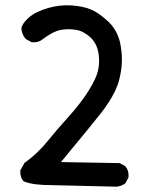

<svg xmlns="http://www.w3.org/2000/svg" viewBox="-20 -705 540 723"><path d="M175.8 -7.8Q102.1 -7.8 69.8 -22L68.8 -22.5L67.9 -23.4Q54.7 -39.1 56.6 -63V-64.5L57.6 -65.4L71.3 -89.8L71.8 -90.8L72.8 -91.8Q121.1 -126.5 158.7 -172.9Q196.8 -219.7 231.4 -257.8Q266.1 -295.9 292 -331.5Q318.4 -367.2 337.4 -406.7Q356.4 -445.3 352.5 -491.7Q350.6 -514.6 343 -532.2Q335.4 -549.8 322.3 -562.5Q315.4 -569.3 308.3 -574.2Q301.3 -579.1 294.2 -583Q287.1 -586.9 279.8 -589.4Q272.5 -591.8 265.1 -592.8Q250 -595.2 235.4 -595Q220.7 -594.7 206.5 -591.8Q179.2 -586.4 140.6 -557.1Q124.5 -543.9 101.1 -545.9H99.6L98.6 -546.4L77.1 -558.1L76.2 -559.1L75.7 -559.6Q69.3 -567.4 65.4 -576.7Q61.5 -585.9 60.5 -597.2V-597.7V-598.1Q63 -616.2 88.9 -639.2Q101.6 -650.4 119.6 -659.2Q137.7 -668 160.6 -674.8Q206.5 -687.5 249 -684.6Q291.5 -681.6 319.3 -670.4Q334 -665 349.9 -654.3Q365.7 -643.6 383.8 -627.4Q401.9 -611.3 413.8 -591.1Q425.8 -570.8 431.6 -546.9Q435.1 -530.8 437 -514.9Q439 -499 439 -482.9Q439 -466.8 437.5 -450.7Q436 -438.5 433.8 -426.8Q431.6 -415 428.7 -403.8Q425.8 -392.6 421.6 -381.8Q417.5 -371.1 412.6 -360.8Q392.6 -320.3 360.8 -279.8Q330.6 -240.7 209.5 -94.7L428.7 -90.8H430.2L431.6 -90.3L451.2 -79.6L452.1 -78.6L452.6 -78.1Q465.8 -62.5 463.9 -38.6V-37.6L463.4 -36.6L453.6 -17.1L452.6 -15.6L451.7 -14.6Q437 -3.9 419.4 -2H418.9Z"/></svg>

Font: NaikaiFont
Style: SemiBold
Weight: 600
Version: Version 1.89